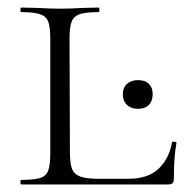

<svg xmlns="http://www.w3.org/2000/svg" viewBox="-20 -488 502 508"><path d="M240 -15H320Q371 -15 399 -41Q427 -67 435 -111Q435 -113 439 -113Q447 -113 447 -110Q440 -74 440 -15Q440 -7 436.5 -3.5Q433 0 425 0H36Q34 0 34 -6Q34 -12 36 -12Q70 -12 86 -17Q102 -22 107.5 -36.5Q113 -51 113 -81V-387Q113 -417 107.5 -431Q102 -445 86 -450.5Q70 -456 36 -456Q34 -456 34 -462Q34 -468 36 -468L80 -467Q116 -465 138 -465Q163 -465 199 -467L241 -468Q243 -468 243 -462Q243 -456 241 -456Q207 -456 191 -450.5Q175 -445 169.5 -430.5Q164 -416 164 -386L165 -85Q165 -56 170.5 -41.5Q176 -27 192 -21Q208 -15 240 -15ZM305 -239Q305 -256 316 -266Q327 -276 345 -276Q364 -276 374 -266Q384 -256 384 -239Q384 -221 374 -210.5Q364 -200 345 -200Q327 -200 316 -210.5Q305 -221 305 -239Z"/></svg>

Font: Cormorant Unicase Light
Style: Regular
Weight: 300
Designer: Christian Thalmann (Catharsis Fonts)
Foundry: Catharsis Fonts
Version: Version 4.000